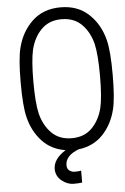

<svg xmlns="http://www.w3.org/2000/svg" viewBox="-71 -976 819 1256"><g transform="rotate(-5 338.5 -348.0)"><path d="M375 152.3Q400.4 152.3 416.7 149.1V227.2Q395.2 230.5 362 230.5Q319 230.5 282.2 200.2Q245.4 169.9 245.4 123Q245.4 58.6 326.8 6.5Q233.7 -7.8 173.8 -72.6Q113.9 -137.4 91.1 -231.1Q72.9 -303.4 72.9 -458.3Q72.9 -613.3 91.1 -685.5Q117.2 -791 189.5 -859Q261.7 -927.1 375 -927.1Q488.3 -927.1 560.5 -859Q632.8 -791 658.9 -685.5Q677.1 -613.3 677.1 -458.3Q677.1 -303.4 658.9 -231.1Q635.4 -134.8 572.9 -69Q510.4 -3.3 412.8 8.5Q324.2 42.3 324.2 105.5Q324.2 128.9 339.5 140.6Q354.8 152.3 375 152.3ZM172.5 -248.7Q192.1 -169.3 242.5 -118.5Q293 -67.7 375 -67.7Q457 -67.7 507.5 -118.5Q557.9 -169.3 577.5 -248.7Q593.8 -319.7 593.8 -458.3Q593.8 -597 577.5 -668Q557.9 -747.4 507.5 -798.2Q457 -849 375 -849Q293 -849 242.5 -798.2Q192.1 -747.4 172.5 -668Q156.2 -597 156.2 -458.3Q156.2 -319.7 172.5 -248.7Z"/></g></svg>

Font: Monoid
Style: Regular
Weight: 400
Width: 4
Monospace: yes
Designer: Andreas Larsen (@larsenwork)
Version: Version 0.61